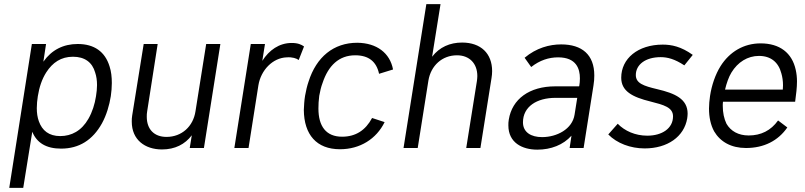

<svg xmlns="http://www.w3.org/2000/svg" viewBox="-20 -720 3918 934"><path d="M513 -397C491 -469 438 -506 358 -506C288 -506 231 -477 191 -420L204 -506H135L25 194H93L137 -79C159 -25 205 3 277 3C365 3 431 -39 476 -120C498 -160 512 -208 519 -252C522 -273 524 -295 524 -316C524 -345 521 -373 513 -397ZM410 -142C377 -84 328 -58 273 -58C218 -58 185 -85 169 -130C162 -149 159 -171 159 -194C159 -213 161 -233 164 -252C171 -296 184 -335 205 -368C236 -416 277 -444 335 -444C392 -444 429 -417 443 -367C449 -349 452 -329 452 -306C452 -289 450 -271 447 -252C441 -213 429 -175 410 -142Z M983 -506 931 -179C920 -105 864 -54 790 -54C729 -54 694 -92 694 -152C694 -160 694 -169 696 -179L747 -506H679L623 -158C621 -148 621 -138 621 -128C621 -40 685 7 768 7C831 7 880 -18 913 -62L903 0H972L1052 -506Z M1399 -511C1338 -511 1289 -476 1256 -424L1269 -506H1200L1120 0H1189L1237 -305C1249 -379 1307 -439 1375 -441C1402 -443 1423 -436 1433 -428L1459 -494C1446 -503 1430 -511 1399 -511Z M1634 6C1731 6 1811 -44 1851 -126L1790 -146C1758 -86 1710 -55 1644 -55C1566 -55 1529 -106 1529 -192C1529 -211 1530 -232 1533 -254C1537 -276 1542 -298 1549 -316C1577 -401 1629 -451 1708 -451C1773 -451 1811 -421 1824 -361L1892 -382C1877 -462 1813 -511 1718 -512C1603 -512 1519 -443 1481 -323C1474 -303 1468 -277 1464 -254C1460 -230 1459 -206 1458 -185C1459 -65 1520 6 1634 6Z M2228 -513C2169 -513 2118 -491 2082 -444L2123 -700H2054L1943 0H2012L2064 -328C2076 -401 2131 -451 2203 -451C2264 -451 2302 -411 2302 -350C2302 -342 2301 -334 2300 -326L2248 0H2317L2371 -340C2373 -352 2374 -363 2374 -374C2374 -460 2319 -513 2228 -513Z M2819 0 2867 -304C2870 -321 2871 -338 2871 -353C2871 -454 2811 -504 2710 -504C2653 -504 2589 -487 2532 -439L2564 -394C2606 -427 2650 -441 2695 -441C2784 -441 2801 -385 2801 -339C2801 -326 2800 -313 2798 -303L2797 -300H2681C2555 -300 2471 -238 2455 -138C2453 -128 2453 -119 2453 -110C2453 -26 2520 8 2594 8C2660 8 2720 -15 2760 -60L2751 0ZM2775 -162C2764 -92 2689 -53 2617 -53C2564 -53 2524 -76 2524 -125C2524 -201 2591 -244 2682 -244H2788Z M3116 2C3227 2 3308 -55 3323 -144C3324 -152 3325 -160 3325 -167C3325 -239 3263 -266 3178 -286C3110 -302 3073 -315 3073 -355C3073 -405 3119 -442 3194 -442C3227 -442 3262 -433 3309 -402L3350 -453C3293 -494 3246 -503 3204 -503C3083 -503 3002 -435 3002 -342C3002 -277 3055 -248 3145 -226C3208 -210 3254 -198 3254 -154C3254 -95 3200 -60 3129 -60C3070 -60 3019 -83 2985 -118L2939 -66C2981 -23 3047 2 3116 2Z M3622 -61C3572 -61 3535 -82 3514 -118C3502 -143 3496 -172 3496 -205C3496 -211 3496 -218 3497 -225H3848C3853 -262 3857 -294 3857 -324C3857 -343 3855 -362 3851 -380C3833 -463 3773 -509 3680 -509C3598 -509 3529 -468 3485 -398C3460 -358 3442 -306 3434 -253C3431 -232 3429 -211 3429 -192C3429 -150 3437 -112 3454 -81C3484 -30 3537 0 3609 0C3696 0 3765 -35 3810 -100L3765 -134C3730 -85 3682 -61 3622 -61ZM3672 -448C3730 -448 3767 -417 3781 -363C3786 -346 3789 -326 3789 -305C3789 -298 3788 -291 3788 -284H3507C3514 -314 3525 -346 3538 -367C3569 -418 3617 -448 3672 -448Z"/></svg>

Font: Arthouse Owned
Style: Italic
Weight: 400
Italic angle: -10°
Designer: Jeremy Tribby
Foundry: Tribby Type
Version: Version 1.000;PS 001.000;hotconv 1.0.88;makeotf.lib2.5.64775